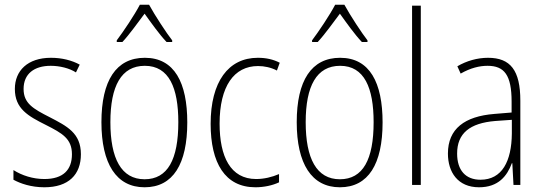

<svg xmlns="http://www.w3.org/2000/svg" viewBox="-20 -784 2299 814"><path d="M323 -130C323 -220 264 -249 191 -287C120 -323 80 -346 80 -407C80 -471 125 -505 195 -505C233 -505 274 -495 302 -477L318 -510C285 -528 243 -539 196 -539C97 -539 43 -484 43 -407C43 -323 99 -292 175 -254C244 -219 285 -196 285 -130C285 -64 248 -25 168 -25C120 -25 73 -40 37 -63V-22C66 -6 112 10 168 10C271 10 323 -44 323 -130Z M612 -764H573C550 -720 503 -650 475 -613V-606H499C529 -638 565 -689 593 -726C621 -687 655 -639 686 -606H710V-613C687 -642 637 -718 612 -764ZM774 -265C774 -433 720 -539 594 -539C472 -539 410 -442 410 -266C410 -90 473 10 593 10C714 10 774 -89 774 -265ZM448 -266C448 -419 494 -505 594 -505C697 -505 736 -411 736 -266C736 -108 691 -24 593 -24C494 -24 448 -112 448 -266Z M1063 10C1099 10 1136 2 1163 -11V-46C1133 -33 1099 -25 1066 -25C957 -25 911 -120 911 -260C911 -418 972 -504 1074 -504C1101 -504 1129 -498 1154 -485L1166 -518C1139 -532 1109 -539 1073 -539C948 -539 873 -437 873 -259C873 -93 934 10 1063 10Z M1440 -764H1401C1378 -720 1331 -650 1303 -613V-606H1327C1357 -638 1393 -689 1421 -726C1449 -687 1483 -639 1514 -606H1538V-613C1515 -642 1465 -718 1440 -764ZM1602 -265C1602 -433 1548 -539 1422 -539C1300 -539 1238 -442 1238 -266C1238 -90 1301 10 1421 10C1542 10 1602 -89 1602 -265ZM1276 -266C1276 -419 1322 -505 1422 -505C1525 -505 1564 -411 1564 -266C1564 -108 1519 -24 1421 -24C1322 -24 1276 -112 1276 -266Z M1764 0V-760H1727V0Z M2049 -539C2004 -539 1958 -526 1919 -503L1933 -472C1975 -496 2013 -505 2047 -505C2118 -505 2149 -466 2149 -353V-307L2076 -301C1950 -291 1879 -238 1879 -133C1879 -54 1921 10 2011 10C2093 10 2130 -38 2150 -92H2152L2157 0H2186V-357C2186 -486 2144 -539 2049 -539ZM2079 -271 2150 -276V-218C2149 -101 2109 -22 2017 -22C1954 -22 1918 -62 1918 -133C1918 -219 1972 -262 2079 -271Z"/></svg>

Font: Noto Sans Ethiopic Condensed ExtraLight
Style: Regular
Weight: 200
Width: 3
Designer: Monotype Design Team
Foundry: Monotype Imaging Inc.
Version: Version 2.102